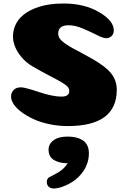

<svg xmlns="http://www.w3.org/2000/svg" viewBox="-20 -712 734 1095"><path d="M342 -692Q461 -692 545 -643Q629 -594 629 -539Q629 -518 616 -506Q603 -494 586 -494Q568 -494 532 -512.5Q496 -531 452 -549.5Q408 -568 371 -568Q312 -568 312 -520Q312 -505 321.5 -491.5Q331 -478 352 -463.5Q373 -449 393 -438Q413 -427 448 -408.5Q483 -390 507 -376Q584 -332 615 -292Q646 -252 646 -200Q646 7 367 7Q312 7 260.5 -4Q209 -15 170.5 -33Q132 -51 102.5 -73Q73 -95 58 -118Q43 -141 43 -161Q43 -183 57.5 -198.5Q72 -214 100 -214Q121 -214 201 -187.5Q281 -161 330 -161Q375 -161 375 -192Q375 -205 368.5 -214Q362 -223 343.5 -235Q325 -247 306 -257Q287 -267 245.5 -289Q204 -311 168 -332Q131 -353 104.5 -384Q78 -415 66 -445.5Q54 -476 54 -502Q54 -557 86 -599Q118 -641 184 -666.5Q250 -692 342 -692ZM257 142Q257 109 285.5 88Q314 67 365 67Q391 67 411.5 71.5Q432 76 449.5 86.5Q467 97 477 116Q487 135 487 162Q487 190 479 215.5Q471 241 458 260.5Q445 280 427.5 297.5Q410 315 391 326.5Q372 338 352.5 346.5Q333 355 316 359Q299 363 286 363Q269 363 258 353Q247 343 247 327Q247 305 262 298Q307 276 328 260.5Q349 245 366 219H365Q318 219 287.5 200.5Q257 182 257 142Z"/></svg>

Font: Coiny 2.0
Style: Regular
Weight: 400
Version: Version 1.001 July 11, 2018